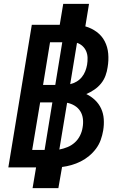

<svg xmlns="http://www.w3.org/2000/svg" viewBox="-20 -863 640 990"><path d="M148 107 166 0H23L144 -735H288L306 -843H439L420 -727Q452 -718 478.5 -698.5Q505 -679 520 -650Q535 -621 538 -586.5Q541 -552 535 -517Q532 -495 524 -473Q516 -451 501 -432.5Q486 -414 466 -400.5Q446 -387 425 -378Q450 -366 470 -347Q490 -328 501.5 -303Q513 -278 515 -249Q517 -220 512 -190Q508 -166 499.5 -142Q491 -118 475.5 -97Q460 -76 439.5 -59Q419 -42 396 -30.5Q373 -19 348.5 -12Q324 -5 300 -2L281 107ZM202 -425H265L301 -645H238ZM342 -429Q359 -433 374.5 -442Q390 -451 401.5 -465Q413 -479 419.5 -495.5Q426 -512 429 -529Q432 -547 431.5 -565Q431 -583 424.5 -598.5Q418 -614 405.5 -625.5Q393 -637 377 -642ZM210 -90 250 -335H187L146 -90ZM286 -92Q307 -96 328 -104.5Q349 -113 366 -128.5Q383 -144 393 -164.5Q403 -185 406 -206Q410 -228 407.5 -250Q405 -272 394 -289.5Q383 -307 365 -318Q347 -329 326 -333Z"/></svg>

Font: Iosevka SS04 XBd Ex Obl
Style: Regular
Weight: 800
Width: 7
Italic angle: -9°
Monospace: yes
Designer: Belleve Invis
Foundry: Belleve Invis
Version: Version 19.0.0; ttfautohint (v1.8.4)